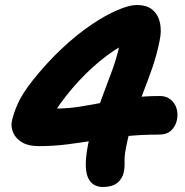

<svg xmlns="http://www.w3.org/2000/svg" viewBox="-20 -735 740 766"><path d="M391 11Q346 11 330 -29Q314 -69 331 -157Q346 -232 371.5 -303Q397 -374 421.5 -438Q446 -502 457 -556Q461 -573 460.5 -587.5Q460 -602 455 -620L498 -570Q436 -539 377.5 -490.5Q319 -442 268 -382Q217 -322 176 -254L142 -318Q165 -307 175.5 -304.5Q186 -302 204 -302Q252 -302 298.5 -309.5Q345 -317 394.5 -326.5Q444 -336 499 -344Q554 -352 618 -352Q643 -352 660 -338.5Q677 -325 684 -303.5Q691 -282 686 -257Q681 -232 663.5 -215Q646 -198 614 -198Q540 -198 477 -191Q414 -184 358.5 -175Q303 -166 248 -159Q193 -152 134 -152Q94 -152 69 -166.5Q44 -181 33.5 -204Q23 -227 27 -250Q34 -283 51 -321.5Q68 -360 111 -415Q166 -484 225.5 -540Q285 -596 342.5 -635Q400 -674 448 -694.5Q496 -715 525 -715Q567 -715 589.5 -695Q612 -675 618.5 -642.5Q625 -610 617 -574Q606 -517 588 -465.5Q570 -414 550.5 -364Q531 -314 513 -261.5Q495 -209 483 -148Q476 -111 477 -90.5Q478 -70 474 -49Q468 -21 447.5 -5Q427 11 391 11Z"/></svg>

Font: Shantell Sans
Style: Bold Italic
Weight: 700
Italic angle: -11°
Designer: Stephen Nixon, Anya Danilova, Shantell Martin
Foundry: Arrow Type
Version: Version 1.011;[c5ecc13dd]